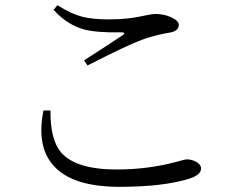

<svg xmlns="http://www.w3.org/2000/svg" viewBox="-20 -721 877 742"><path d="M442 1Q259 1 187 -81Q120 -155 148 -294H175Q174 -181 216 -132Q273 -66 431 -66Q555 -66 667 -97Q694 -105 702 -105Q722 -105 739 -95Q757 -85 757 -70Q757 -46 716 -32Q615 1 442 1ZM318 -468 305 -488Q393 -544 454 -585Q469 -595 450 -596Q352 -594 302 -608Q239 -626 187 -683L202 -701Q253 -668 299 -656Q339 -646 401 -646Q477 -646 540 -661Q568 -667 582 -667Q612 -667 640 -655Q671 -641 671 -625Q671 -601 636 -595Q631 -594 619 -592Q568 -582 528 -567Q477 -549 318 -468Z"/></svg>

Font: Cactus Classical Serif
Style: Regular
Weight: 400
Designer: Henry Chan (via Glyphwiki)、田海東、宇文滿月
Foundry: Moonlit Owen
Version: Version 1.000